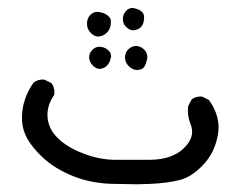

<svg xmlns="http://www.w3.org/2000/svg" viewBox="-20 -299 573 486"><path d="M533.2 23.4Q533.2 -12.2 508.8 -45.9L492.2 -54.2Q490.2 -54.7 488.3 -54.7Q474.1 -54.7 464.8 -46.9L456.1 -29.8Q455.6 -24.4 455.6 -18.6Q455.6 -1.5 462.9 16.6Q466.3 25.9 466.3 34.7Q466.3 56.2 444.3 77.1Q415 105 359.4 105.5Q333 105.5 310.5 105.5Q288.1 105.5 270 105.5Q231.9 105 192.9 90.3Q149.9 74.2 126 50.3Q104 28.8 100.6 0.5Q100.1 -4.4 100.1 -8.8Q100.1 -34.2 117.2 -58.6Q117.7 -62 117.7 -65.4Q117.7 -79.1 109.9 -88.9L92.8 -97.2Q90.8 -97.7 88.9 -97.7Q74.7 -97.7 64.9 -89.8Q35.6 -47.9 35.6 -0.5Q35.6 21 43 39.1Q54.2 66.9 86.2 97.7Q118.2 128.4 166.7 147.5Q215.3 166.5 272.5 166.5H272.9Q315.4 167.5 326.4 167.5Q337.4 167.5 359.4 166.5Q403.3 164.6 434.6 156.7Q464.8 149.4 494.6 117.9Q524.4 86.4 531.7 40.5Q533.2 31.7 533.2 23.4ZM260.3 -162.6Q259.3 -167 253.9 -171.9Q247.1 -178.7 235.8 -180.2Q233.9 -180.7 231.9 -180.7Q221.7 -180.7 213.6 -172.6Q205.6 -164.6 205.6 -153.8Q205.6 -142.6 215.3 -132.8Q222.7 -125.5 231.4 -124.5Q243.7 -125.5 250.7 -132.8Q257.8 -140.1 260.3 -151.9Q261.2 -154.8 261.2 -157Q261.2 -159.2 260.3 -162.6ZM353 -154.8Q353 -165.5 344.7 -173.8Q335.4 -182.6 324.5 -182.6Q313.5 -182.6 304.9 -174.3Q296.4 -166 296.4 -153.8Q296.4 -141.1 305.7 -131.8Q314.9 -122.6 326.2 -121.6Q338.4 -122.6 343.3 -127.4Q348.1 -132.3 351.6 -146.5Q353 -150.4 353 -154.8ZM260.3 -236.3Q260.7 -239.7 260.7 -242.7Q260.7 -245.6 260.3 -249Q259.3 -253.4 254.9 -257.8Q247.6 -265.1 233.4 -268.1Q229.5 -269 226.1 -269Q214.4 -269 206.1 -258.3Q200.2 -250.5 200.2 -238.8Q200.2 -225.1 210 -215.3Q217.8 -207.5 227.1 -206.5Q240.7 -206.5 250.5 -216.3Q258.3 -224.1 260.3 -236.3ZM316.4 -222.2Q341.3 -224.1 344.2 -247.6Q344.7 -252.4 344.7 -253.9Q344.7 -255.4 344.7 -256.6Q344.7 -257.8 344.2 -260.3Q341.8 -272.5 321.3 -277.8Q317.4 -278.8 315.7 -278.8Q314 -278.8 311.8 -278.6Q309.6 -278.3 306.4 -276.9Q303.2 -275.4 299.8 -272Q291 -263.2 291 -251Q291 -238.8 298.8 -231.4Q306.6 -223.1 316.4 -222.2Z"/></svg>

Font: Bakudai
Style: ExtraLight
Weight: 200
Version: Version 1.48